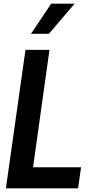

<svg xmlns="http://www.w3.org/2000/svg" viewBox="-20 -1020 526 1040"><path d="M257 -1000H384L245 -837H148ZM118 -750H248L159 -114H419L403 0H12Z"/></svg>

Font: Oakes Grotesk
Style: Bold Italic
Weight: 600
Italic angle: -8°
Designer: Samuel Oakes
Foundry: Samuel Oakes
Version: Version 1.000;PS 001.000;hotconv 1.0.88;makeotf.lib2.5.64775